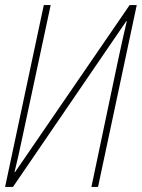

<svg xmlns="http://www.w3.org/2000/svg" viewBox="-20 -734 557 754"><path d="M0 0H31L476 -651H478C466 -602 459 -567 444 -499L339 0H365L517 -714H489L39 -58H37C49 -107 55 -134 66 -186L179 -714H152Z"/></svg>

Font: Noto Sans Condensed Thin
Style: Italic
Weight: 100
Width: 3
Italic angle: -12°
Designer: Monotype Design Team
Foundry: Monotype Imaging Inc.
Version: Version 2.013